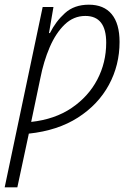

<svg xmlns="http://www.w3.org/2000/svg" viewBox="-49 -562 570 819"><path d="M-29 237 133 -532H179L160 -421H164Q189 -471 228.5 -506.5Q268 -542 330 -542Q394 -542 427.5 -501.5Q461 -461 461 -383Q461 -284 415.5 -200Q370 -116 283.5 -60.5Q197 -5 74 8L25 237ZM84 -42Q185 -53 256.5 -101.5Q328 -150 366 -222.5Q404 -295 404 -380Q404 -494 315 -494Q265 -494 227 -457.5Q189 -421 163 -360.5Q137 -300 123 -228Z"/></svg>

Font: Noto Sans SemiCondensed Light
Style: Italic
Weight: 300
Width: 4
Italic angle: -12°
Designer: Monotype Design Team
Foundry: Monotype Imaging Inc.
Version: Version 2.013; ttfautohint (v1.8.4.7-5d5b)